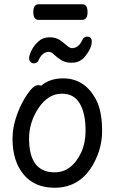

<svg xmlns="http://www.w3.org/2000/svg" viewBox="-20 -862 540 906"><path d="M237.8 23.9Q143.1 23.9 91.1 -39.1Q39.1 -102.1 39.1 -207Q39.1 -252 52 -295.4Q64.9 -338.9 84 -375.5Q103 -412.1 123 -436Q143.1 -460 157.2 -460Q171.9 -460 173.8 -457Q213.9 -492.2 277.8 -492.2Q388.2 -492.2 440.9 -376Q461.9 -321.8 461.9 -245.1Q461.9 -147.9 405.8 -64Q344.2 23.9 237.8 23.9ZM237.8 -48.8Q318.8 -48.8 363.8 -144Q383.8 -188 383.8 -245.1Q383.8 -327.1 356.4 -373.5Q329.1 -419.9 272.9 -419.9Q207 -419.9 162.1 -352.5Q117.2 -285.2 117.2 -208Q117.2 -48.8 237.8 -48.8ZM140.1 -563Q130.9 -563 124 -570.1Q117.2 -577.1 117.2 -585.9Q117.2 -600.1 128.2 -623Q139.2 -646 160.6 -666Q182.1 -686 212.9 -686Q242.2 -686 260.5 -674.1Q278.8 -662.1 293.9 -648.4Q309.1 -634.8 319.8 -634.8Q351.1 -634.8 368.2 -672.9Q375 -689 391.1 -689Q413.1 -689 413.1 -666Q413.1 -634.8 381.8 -596.2Q357.9 -565.9 317.9 -565.9Q288.1 -565.9 268.1 -578.9Q248 -591.8 235.1 -604.5Q222.2 -617.2 210.9 -617.2Q180.2 -617.2 163.1 -580.1Q157.2 -563 140.1 -563ZM162.1 -768.1Q137.2 -768.1 137.2 -804.9Q137.2 -841.8 163.1 -841.8H368.2Q393.1 -841.8 393.1 -804.9Q393.1 -768.1 367.2 -768.1Z"/></svg>

Font: LXGW WenKai Mono GB Screen
Style: Regular
Weight: 400
Monospace: yes
Designer: LXGW / Fontworks Inc.
Foundry: LXGW / Fontworks Inc.
Version: Version 1.510;January 18,2025